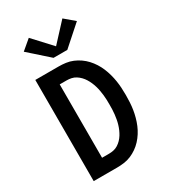

<svg xmlns="http://www.w3.org/2000/svg" viewBox="-233 -1096 1067 1208"><g transform="rotate(-30 300.0 -492.5)"><path d="M81 0V-735H250Q276 -735 302 -731.5Q328 -728 352 -718Q376 -708 397.5 -693Q419 -678 436.5 -659Q454 -640 468 -618Q482 -596 492 -572Q502 -548 509 -522.5Q516 -497 520 -471.5Q524 -446 525.5 -420Q527 -394 527 -368Q527 -341 525.5 -315Q524 -289 520 -263.5Q516 -238 509 -212.5Q502 -187 492 -163Q482 -139 468 -117Q454 -95 436.5 -76Q419 -57 397.5 -42Q376 -27 352 -17Q328 -7 302 -3.5Q276 0 250 0ZM200 -101H250Q267 -101 284 -104.5Q301 -108 316 -117.5Q331 -127 343 -139.5Q355 -152 364 -166.5Q373 -181 380 -197Q387 -213 392 -230Q397 -247 400 -264Q403 -281 405 -298Q407 -315 407.5 -332.5Q408 -350 408 -367Q408 -385 407.5 -402.5Q407 -420 405 -437Q403 -454 400 -471Q397 -488 392 -505Q387 -522 380 -538Q373 -554 364 -568.5Q355 -583 343 -595.5Q331 -608 316 -617.5Q301 -627 284 -630.5Q267 -634 250 -634H200ZM250 -798 107 -925 178 -985 300 -853 422 -985 493 -925 350 -798Z"/></g></svg>

Font: Iosevka SS04 Extended
Style: Bold
Weight: 700
Width: 7
Monospace: yes
Designer: Belleve Invis
Foundry: Belleve Invis
Version: Version 19.0.0; ttfautohint (v1.8.4)